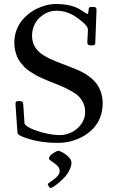

<svg xmlns="http://www.w3.org/2000/svg" viewBox="-20 -700 568 965"><path d="M220 225.1Q220 223.6 229.4 216.9Q238.8 210.2 250 202.1Q280 180.2 280 159.9Q280 140.6 260.7 126Q252.9 120.1 245.1 115Q226.1 102.5 226.1 96.9Q226.1 84 245.7 71Q265.4 58.1 273.1 58.1Q280.8 58.1 296.4 67.1Q312 76.2 325.6 89.7Q339.1 103.3 339.1 118.7Q339.1 134 329.1 154.8Q319.1 175.5 304.6 191Q290 206.5 274.7 219.2Q243.4 245.1 232.9 245.1Q230.7 245.1 225.3 236.9Q220 228.8 220 225.1ZM418.9 -487.1 422.1 -551Q422.1 -566.2 398.3 -586.7Q374.5 -607.2 356 -618.9Q313 -646 264 -646Q215.1 -646 178.1 -610.1Q141.1 -574.2 141.1 -519.4Q141.1 -464.6 188 -429.4Q218.3 -406.7 291.4 -379.6Q364.5 -352.5 393.6 -337.4Q455.6 -304.4 479.2 -256.6Q496.1 -222.4 496.1 -181.9Q496.1 -141.4 483.3 -109.4Q470.5 -77.4 448.5 -54.3Q426.5 -31.2 397.5 -14.6Q339.6 18.1 269 18.1Q180.7 18.1 107.9 -7.3Q68.6 -21 68 -31.6Q67.4 -42.2 64.5 -79.1Q58.1 -164.1 58.1 -172.6Q58.1 -181.2 58.3 -183.1Q58.6 -185.1 60.1 -187.5Q62.3 -191.9 73 -191.9H77.9Q88.1 -191.9 92.3 -188.4Q96.4 -184.8 96.9 -175.3L103 -81.3Q104 -68.8 135.4 -54.4Q166.7 -40 207.9 -30.5Q249 -21 280.8 -21Q312.5 -21 342.3 -36.3Q372.1 -51.5 390 -78.9Q408 -106.2 408 -134.3Q408 -162.4 398.8 -181.9Q389.6 -201.4 376.5 -214.8Q363.3 -228.3 340.3 -241.2Q308.6 -259.5 268.7 -275.3Q228.8 -291 217.8 -295.5Q206.8 -300 186.9 -309.1Q167 -318.1 156 -324.7Q145 -331.3 128.5 -342.2Q112.1 -353 102.8 -362.9Q93.5 -372.8 82.4 -386.8Q71.3 -400.9 65.7 -415.5Q52 -451.2 52 -483.5Q52 -515.9 60.5 -541.7Q69.1 -567.6 84 -588.5Q98.9 -609.4 119.5 -626.7Q140.1 -644 164.1 -655.8Q214.6 -679.9 258.9 -679.9Q303.2 -679.9 335.4 -671.6Q367.7 -663.3 391.5 -646.6Q415.3 -629.9 420.9 -629.9Q423.6 -629.9 424.7 -644.8Q425.8 -659.7 428.6 -662.4Q431.4 -665 444.6 -665Q457.8 -665 461.4 -662.4Q465.1 -659.7 465.1 -647.9L459 -489Q459 -478.5 456.1 -475.2Q453.1 -471.9 440.4 -471.9Q427.7 -471.9 423.3 -475.3Q418.9 -478.8 418.9 -487.1Z"/></svg>

Font: Fanwood Text
Style: Regular
Weight: 400
Version: Version 1.1001